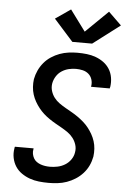

<svg xmlns="http://www.w3.org/2000/svg" viewBox="-64 -1037 728 1091"><g transform="rotate(5 300.0 -491.5)"><path d="M255 8Q227 8 199.5 5Q172 2 147 -7Q122 -16 100.5 -31Q79 -46 65 -67.5Q51 -89 45.5 -116Q40 -143 45 -171Q45 -173 45.5 -175.5Q46 -178 47 -180H154Q153 -179 153 -178Q153 -177 153 -175Q150 -162 152.5 -148.5Q155 -135 161.5 -123.5Q168 -112 178.5 -104.5Q189 -97 201.5 -92.5Q214 -88 227.5 -86Q241 -84 255 -84Q276 -84 298 -88.5Q320 -93 340 -105Q360 -117 373.5 -136.5Q387 -156 390 -178Q394 -200 387.5 -221Q381 -242 368 -259Q355 -276 338 -288Q321 -300 302.5 -310.5Q284 -321 265.5 -331.5Q247 -342 229.5 -354Q212 -366 196.5 -380Q181 -394 168 -410.5Q155 -427 144.5 -445.5Q134 -464 127.5 -484.5Q121 -505 119.5 -527.5Q118 -550 121 -572Q126 -598 137 -622Q148 -646 165.5 -667Q183 -688 206 -703Q229 -718 253.5 -727Q278 -736 303.5 -739.5Q329 -743 354 -743Q382 -743 408.5 -740Q435 -737 459.5 -728Q484 -719 504.5 -704Q525 -689 538.5 -667.5Q552 -646 556.5 -619.5Q561 -593 557 -566Q556 -564 555.5 -561.5Q555 -559 555 -557H448Q448 -558 448.5 -559Q449 -560 449 -562Q452 -581 446 -599.5Q440 -618 426 -630Q412 -642 393 -646.5Q374 -651 354 -651Q334 -651 313 -646Q292 -641 273.5 -629Q255 -617 243 -598Q231 -579 227 -558Q223 -535 229.5 -514Q236 -493 248.5 -476.5Q261 -460 278.5 -447.5Q296 -435 314.5 -424.5Q333 -414 351.5 -403.5Q370 -393 387 -381Q404 -369 420 -355Q436 -341 449 -324.5Q462 -308 472.5 -289.5Q483 -271 489.5 -250.5Q496 -230 497.5 -208Q499 -186 496 -163Q491 -136 479.5 -111.5Q468 -87 449.5 -66.5Q431 -46 407.5 -31Q384 -16 358.5 -7Q333 2 306.5 5Q280 8 255 8ZM320 -802 210 -925 297 -985 385 -866 513 -991 587 -919 433 -802Z"/></g></svg>

Font: Iosevka Curly SmBdEx
Style: Italic
Weight: 600
Width: 7
Italic angle: -9°
Monospace: yes
Designer: Belleve Invis
Foundry: Belleve Invis
Version: Version 11.1.0; ttfautohint (v1.8.3)